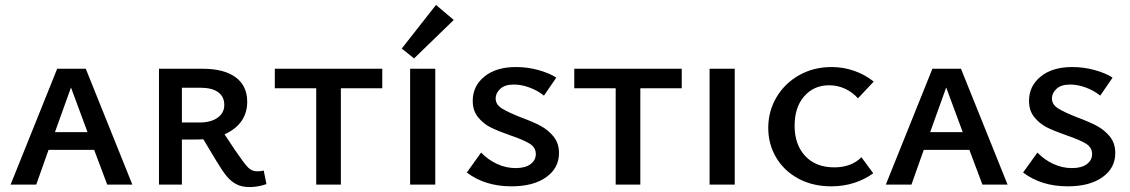

<svg xmlns="http://www.w3.org/2000/svg" viewBox="-20 -749 4583 779"><path d="M362 -141H177L127 0H23L212 -470H328L517 0H415ZM335 -213 268 -394 203 -213Z M1061 -2Q1026 10 993 10Q961 10 939 -1.5Q917 -13 899 -35Q881 -57 856 -99L805 -184Q795 -183 773 -183H718V0H625V-470H803Q889 -470 936 -435.5Q983 -401 983 -336Q983 -291 959.5 -257.5Q936 -224 891 -204L937 -135Q972 -84 987 -69Q1002 -54 1023 -54Q1040 -54 1050 -57ZM789 -252Q836 -252 863 -271.5Q890 -291 890 -323Q890 -357 865 -375Q840 -393 794 -393H718V-252Z M1531 -391H1363V0H1263V-391H1095V-470H1531Z M1610 -552 1749 -729 1821 -668 1660 -512ZM1644 -470H1746V0H1644Z M2050 -200Q2001 -217 1971 -232Q1941 -247 1919.5 -273.5Q1898 -300 1898 -340Q1898 -400 1945.5 -438.5Q1993 -477 2073 -477Q2121 -477 2165.5 -464.5Q2210 -452 2237 -434L2187 -361Q2161 -382 2128 -394Q2095 -406 2065 -406Q2028 -406 2009.5 -388.5Q1991 -371 1991 -350Q1991 -325 2015.5 -309.5Q2040 -294 2093 -273Q2142 -255 2173 -238.5Q2204 -222 2226 -195Q2248 -168 2248 -128Q2248 -67 2196 -30Q2144 7 2055 7Q1948 7 1874 -49L1932 -130Q1961 -100 1997.5 -83.5Q2034 -67 2072 -67Q2111 -67 2132.5 -83Q2154 -99 2154 -124Q2154 -151 2128.5 -166.5Q2103 -182 2050 -200Z M2746 -391H2578V0H2478V-391H2310V-470H2746Z M2859 -470H2961V0H2859Z M3097 -230Q3097 -298 3130.5 -354.5Q3164 -411 3222.5 -444Q3281 -477 3354 -477Q3402 -477 3446 -461.5Q3490 -446 3525 -418L3461 -350Q3439 -375 3408.5 -389Q3378 -403 3344 -403Q3282 -403 3243 -358.5Q3204 -314 3204 -239Q3204 -162 3247 -116Q3290 -70 3365 -70Q3434 -70 3475 -111L3523 -46Q3489 -21 3445.5 -7Q3402 7 3353 7Q3277 7 3219 -24.5Q3161 -56 3129 -110Q3097 -164 3097 -230Z M3913 -141H3728L3678 0H3574L3763 -470H3879L4068 0H3966ZM3886 -213 3819 -394 3754 -213Z M4307 -200Q4258 -217 4228 -232Q4198 -247 4176.5 -273.5Q4155 -300 4155 -340Q4155 -400 4202.5 -438.5Q4250 -477 4330 -477Q4378 -477 4422.5 -464.5Q4467 -452 4494 -434L4444 -361Q4418 -382 4385 -394Q4352 -406 4322 -406Q4285 -406 4266.5 -388.5Q4248 -371 4248 -350Q4248 -325 4272.5 -309.5Q4297 -294 4350 -273Q4399 -255 4430 -238.5Q4461 -222 4483 -195Q4505 -168 4505 -128Q4505 -67 4453 -30Q4401 7 4312 7Q4205 7 4131 -49L4189 -130Q4218 -100 4254.5 -83.5Q4291 -67 4329 -67Q4368 -67 4389.5 -83Q4411 -99 4411 -124Q4411 -151 4385.5 -166.5Q4360 -182 4307 -200Z"/></svg>

Font: Ysabeau SC Semibold
Style: Regular
Weight: 600
Designer: Christian Thalmann (Catharsis Fonts)
Version: Version 0.003